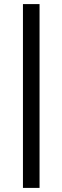

<svg xmlns="http://www.w3.org/2000/svg" viewBox="-20 -731 304 937"><path d="M92 186V-711H173V186Z"/></svg>

Font: Winston
Style: Regular
Weight: 400
Designer: Original fonts by Vernon Adams / Changes by Cristiano Sobral
Foundry: Original fonts by Vernon Adams / Changes by Cristiano Sobral
Version: Version 2.503;July 17, 2020;FontCreator 13.0.0.2655 64-bit